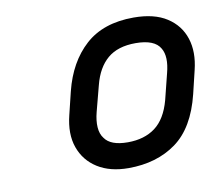

<svg xmlns="http://www.w3.org/2000/svg" viewBox="-60 -834 719 616"><g transform="rotate(-10 300.0 -525.5)"><path d="M411 -762Q478 -762 519 -735.5Q560 -709 574.5 -664Q589 -619 575 -562L557 -487Q531 -381 467.5 -335Q404 -289 312 -289Q252 -289 211.5 -314.5Q171 -340 155 -385Q139 -430 154 -490L172 -564Q195 -656 253.5 -709Q312 -762 411 -762ZM403 -680Q345 -680 311.5 -651.5Q278 -623 264 -568L242 -484Q235 -457 236.5 -435Q238 -413 249 -399Q268 -371 324 -371Q378 -371 413.5 -397.5Q449 -424 465 -483L486 -567Q500 -620 483 -648Q465 -680 403 -680Z"/></g></svg>

Font: Recursive Sn Lnr St Med
Style: Italic
Weight: 500
Italic angle: -15°
Version: Version 1.079;hotconv 1.0.112;makeotfexe 2.5.65598; ttfautoh